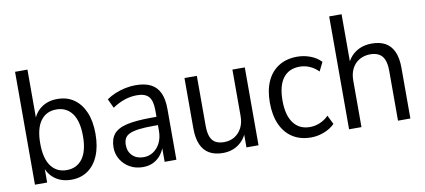

<svg xmlns="http://www.w3.org/2000/svg" viewBox="-66 -938 2616 1181"><g transform="rotate(-10 1241.5 -348.0)"><path d="M297.4 8.9Q236.1 8.9 193.7 -23.4Q151.3 -55.8 136.8 -114.6H147V0H70.8V-705H148.2V-374.4H137Q151.8 -431.8 194.1 -463.5Q236.4 -495.3 297.1 -495.3Q357.7 -495.3 400.9 -464.9Q444.2 -434.6 468.1 -378.8Q491.9 -323.1 491.9 -243.4Q491.9 -165.7 468.2 -108.7Q444.4 -51.8 400.9 -21.4Q357.4 8.9 297.4 8.9ZM279.6 -54.4Q342.6 -54.4 378.1 -102.2Q413.6 -150 413.6 -243.4Q413.6 -337.5 378.1 -385.2Q342.6 -432.9 279.6 -432.9Q217.2 -432.9 182 -385.2Q146.7 -337.5 146.7 -243.4Q146.7 -150 182 -102.2Q217.2 -54.4 279.6 -54.4Z M745 8.9Q699.1 8.9 663.3 -11.5Q627.5 -32 606.9 -66.1Q586.4 -100.1 586.4 -140.7Q586.4 -192.5 611.2 -223.6Q636 -254.6 693.8 -268Q751.6 -281.3 848.4 -281.3H891.3V-229.6H852.7Q798 -229.6 761.3 -225.1Q724.6 -220.5 703.2 -210.9Q681.8 -201.3 672.6 -184.6Q663.4 -167.9 663.4 -143.4Q663.4 -101.7 690 -76Q716.5 -50.4 759.7 -50.4Q793.1 -50.4 820.3 -68.6Q847.6 -86.8 863.5 -119.2Q879.4 -151.5 879.4 -193.7V-322.9Q879.4 -381.1 857.4 -407Q835.4 -432.9 784.1 -432.9Q745.2 -432.9 707.7 -420.8Q670.1 -408.6 630.1 -382L603.4 -439.3Q628.1 -456.6 658.8 -469.3Q689.5 -482.1 722.4 -488.7Q755.2 -495.3 786.1 -495.3Q844.1 -495.3 881.1 -476.1Q918 -457 936.1 -417.7Q954.2 -378.4 954.2 -317.1V0H880.9V-111.4H889.5Q880.4 -74.3 860.1 -47.1Q839.7 -19.9 810.7 -5.5Q781.8 8.9 745 8.9Z M1244.2 8.9Q1194.8 8.9 1160.4 -10.5Q1125.9 -29.9 1108.1 -70.3Q1090.4 -110.8 1090.4 -171.5V-486.3H1167.7V-175.5Q1167.7 -131.7 1178.3 -105.1Q1189 -78.6 1210.4 -67.2Q1231.7 -55.8 1263.1 -55.8Q1299.5 -55.8 1327.9 -72.9Q1356.2 -90 1373 -121.4Q1389.8 -152.9 1389.8 -195.8V-486.3H1467.2V0H1391.8V-103.7H1402Q1384.3 -51.2 1342.8 -21.2Q1301.4 8.9 1244.2 8.9Z M1795.5 8.9Q1728.5 8.9 1680.4 -21.7Q1632.4 -52.3 1606.8 -109.4Q1581.2 -166.5 1581.2 -245.9Q1581.2 -324.4 1606.8 -380Q1632.4 -435.6 1680.4 -465.4Q1728.5 -495.3 1794.7 -495.3Q1837.4 -495.3 1877.2 -480.3Q1916.9 -465.4 1943.6 -437L1916.1 -381.6Q1891 -407.1 1860.9 -419.7Q1830.8 -432.2 1800.2 -432.2Q1731.8 -432.2 1696 -384.6Q1660.2 -336.9 1660.2 -243.9Q1660.2 -153.2 1696.5 -104.3Q1732.8 -55.4 1799.6 -55.4Q1830.3 -55.4 1860.8 -67.9Q1891.2 -80.5 1916.3 -105.4L1943.6 -49.3Q1916.9 -22.4 1876.8 -6.7Q1836.6 8.9 1795.5 8.9Z M2032.8 0V-705H2110.2V-385.2H2099Q2117.4 -437.3 2159.9 -466.3Q2202.3 -495.3 2261 -495.3Q2310.9 -495.3 2345.2 -476.5Q2379.4 -457.6 2397.6 -418Q2415.7 -378.3 2415.7 -316.1V0H2338.4V-310Q2338.4 -354.7 2327.4 -381Q2316.4 -407.3 2294.4 -419.5Q2272.4 -431.7 2240.7 -431.7Q2203.3 -431.7 2173.3 -414.8Q2143.3 -397.9 2126.8 -366Q2110.2 -334 2110.2 -291.3V0Z"/></g></svg>

Font: Nunito Sans 12pt ExtraLight SemiCondensed
Style: Regular
Weight: 200
Width: 4
Version: Version 3.101;gftools[0.9.27]